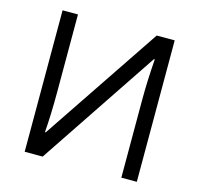

<svg xmlns="http://www.w3.org/2000/svg" viewBox="-104 -825 970 936"><g transform="rotate(15 381.0 -357.0)"><path d="M189.9 0H99.1V-713.9H176.8V-316.9C176.8 -243.7 174.3 -177.2 169.9 -118.2H173.8L574.2 -713.9H665V0H586.9V-393.1C586.9 -458.5 589.8 -527.3 595.2 -599.1H590.8Z"/></g></svg>

Font: OpenSansEmoji
Style: Regular
Weight: 400
Foundry: MorbZ
Version: Version 1.000;PS 001.000;hotconv 1.0.70;makeotf.lib2.5.58329